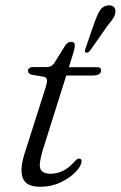

<svg xmlns="http://www.w3.org/2000/svg" viewBox="-20 -707 463 736"><path d="M147 -413 102 -420.5Q87.5 -424 87.5 -435.5Q87.5 -450 108.5 -450H159.5Q176.5 -450 187 -463.5L231.5 -535Q240 -546.5 253 -546.5Q267 -546.5 267 -532.5Q267 -524 261 -504L244 -449.5H352.5Q367.5 -449.5 367.5 -437.5Q367.5 -417.5 334.5 -417.5H234L144.5 -133.5Q127 -76.5 135.2 -58.8Q143.5 -41 173 -41Q198.5 -41 221.2 -52Q244 -63 268 -90Q276 -99 283 -99Q293.5 -99 292.5 -88Q291.5 -70.5 269.8 -47.8Q248 -25 212.5 -8Q177 9 134 9Q80.5 9 67.8 -23.5Q55 -56 73 -114.5L154.5 -370.5Q161.5 -393.5 160 -402Q158.5 -410.5 147 -413ZM343.5 -624.5Q353 -651 363 -667Q373 -683 391.5 -686Q406 -688.5 414.5 -681.8Q423 -675 422.5 -663.5Q422.5 -651 414.5 -638Q406.5 -625 393 -609.5L324.5 -512Q316.5 -503 309 -505.5Q303 -508 307.5 -520.5Z"/></svg>

Font: Fraunces 9pt S000 Light
Style: Italic
Weight: 300
Italic angle: -16°
Version: Version 1.000; ttfautohint (v1.8.3)